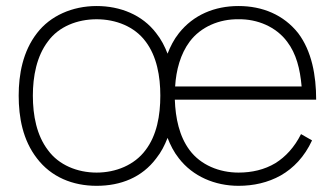

<svg xmlns="http://www.w3.org/2000/svg" viewBox="-20 -598 1106 634"><path d="M889.6 -59.4C853.1 -37.5 811.5 -28.1 767.7 -28.1C704.2 -28.1 642.7 -53.1 606.2 -102.1C571.9 -147.9 559.4 -208.3 557.3 -268.8H1024C1024 -349 1009.4 -429.2 964.6 -488.5C916.7 -549 846.9 -578.1 767.7 -578.1C688.5 -578.1 618.8 -549 570.8 -488.5C554.2 -467.7 542.7 -444.8 533.3 -420.8C524 -444.8 512.5 -467.7 495.8 -488.5C450 -549 377.1 -578.1 299 -578.1C218.8 -578.1 145.8 -545.8 102.1 -488.5C55.2 -428.1 41.7 -352.1 41.7 -282.3C41.7 -210.4 55.2 -135.4 102.1 -75C149 -13.5 219.8 15.6 299 15.6C379.2 15.6 449 -12.5 495.8 -75C512.5 -95.8 524 -118.8 533.3 -142.7C542.7 -118.8 554.2 -95.8 570.8 -75C616.7 -15.6 689.6 15.6 767.7 15.6C816.7 15.6 864.6 5.2 907.3 -18.8C949 -42.7 985.4 -80.2 1010.4 -134.4L974 -155.2C952.1 -111.5 922.9 -80.2 889.6 -59.4ZM606.2 -460.4C642.7 -509.4 704.2 -535.4 767.7 -534.4C830.2 -535.4 891.7 -509.4 928.1 -460.4C958.3 -420.8 970.8 -370.8 976 -312.5H558.3C561.5 -366.7 576 -419.8 606.2 -460.4ZM460.4 -102.1C424 -53.1 362.5 -28.1 299 -28.1C235.4 -28.1 174 -53.1 138.5 -102.1C101 -151 88.5 -216.7 88.5 -282.3C88.5 -345.8 101 -412.5 138.5 -461.5C174 -510.4 235.4 -534.4 299 -534.4C362.5 -534.4 424 -510.4 460.4 -461.5C497.9 -412.5 509.4 -345.8 509.4 -282.3C509.4 -216.7 497.9 -151 460.4 -102.1Z"/></svg>

Font: Manrope Thin
Style: Regular
Weight: 100
Width: 4
Designer: Michael Sharanda
Foundry: Michael Sharanda
Version: Version 2.000;PS 002.000;hotconv 1.0.88;makeotf.lib2.5.64775